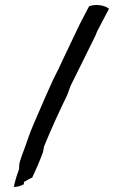

<svg xmlns="http://www.w3.org/2000/svg" viewBox="-20 -665 479 763"><path d="M35 78C51 78 65 73 75 67V58C85 54 97 44 108 41C124 7 137 -23 151 -61L155 -83C183 -151 215 -222 247 -287C251 -297 256 -314 261 -325C294 -390 326 -457 359 -523C363 -531 365 -540 370 -548C385 -577 398 -602 413 -630C400 -643 360 -651 334 -640C318 -608 300 -577 285 -544C262 -494 237 -445 214 -394C176 -321 146 -245 112 -168C96 -132 82 -85 67 -47C63 -33 56 -20 56 -3V7C46 33 39 57 35 78Z"/></svg>

Font: SolarCharger
Style: 550
Weight: 400
Designer: Mew Too
Foundry: Cannot Into Space Fonts/KineticPlasma Fonts
Version: Version 1.100